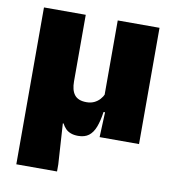

<svg xmlns="http://www.w3.org/2000/svg" viewBox="-76 -561 735 801"><g transform="rotate(10 291.0 -160.0)"><path d="M358.5 -492.5H535.5V0H368.5L374 -131L358.5 -144.5ZM223 -492.5V-210.5Q223 -192.5 226.5 -178.5Q230 -164.5 237.5 -154.5Q245 -144.5 257.8 -139.2Q270.5 -134 289 -134Q307 -134 321 -140.5Q335 -147 345 -158Q355 -169 360.5 -182L393.5 -106H366.5Q361 -67.5 351 -41.5Q341 -15.5 323.8 -2.5Q306.5 10.5 279 10.5Q261 10.5 247.8 5.5Q234.5 0.5 225.8 -8.5Q217 -17.5 210.5 -30H207.5L218.5 142V172H46V-492.5Z"/></g></svg>

Font: Anek Malayalam Medium ExtraBold
Style: Regular
Weight: 800
Version: Version 1.003